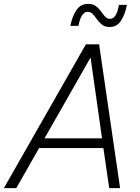

<svg xmlns="http://www.w3.org/2000/svg" viewBox="-26 -968 719 988"><path d="M538 -829Q514 -829 499 -841Q484 -853 473 -868.5Q462 -884 451.5 -895.5Q441 -907 425 -907Q407 -907 395 -887Q383 -867 378 -835H336Q346 -885 367.5 -916.5Q389 -948 428 -948Q452 -948 467.5 -936.5Q483 -925 493.5 -910Q504 -895 514.5 -883Q525 -871 540 -871Q574 -871 586 -943H627Q618 -895 597 -862Q576 -829 538 -829ZM-6 0 416 -740H484L592 0H536L506 -206H175L58 0ZM203 -256H499L440 -672Z"/></svg>

Font: Be Vietnam Pro ExtraLight
Style: Italic
Weight: 200
Italic angle: -12°
Designer: Lam Bao, Tony Le, Vietanh Nguyen
Foundry: Yellow Type Foundry
Version: Version 1.002; ttfautohint (v1.8.3)